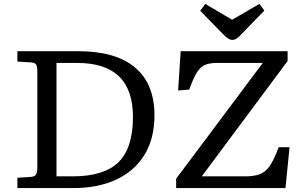

<svg xmlns="http://www.w3.org/2000/svg" viewBox="-20 -962 1565 982"><path d="M69 0V-53L137 -57Q158 -59 164.5 -69.5Q171 -80 171 -108V-596Q171 -622 164.5 -632Q158 -642 135 -643L69 -647V-700H381Q572 -700 671 -616.5Q770 -533 770 -372Q770 -254 719.5 -171Q669 -88 575.5 -44Q482 0 353 0ZM351 -60Q512 -60 586 -132.5Q660 -205 660 -364Q660 -640 376 -640H269V-60ZM881 0V-48L1324 -640H1089Q1054 -640 1030.5 -631Q1007 -622 988 -593Q969 -564 948 -504L891 -499L904 -700H1451V-650L1012 -60H1233Q1278 -60 1307.5 -70.5Q1337 -81 1359.5 -113Q1382 -145 1405 -209H1461L1440 0ZM1167 -758Q1150 -758 1122 -786L1004 -907L1030 -942L1167 -861L1307 -942L1332 -908L1208 -780Q1199 -770 1189 -764Q1179 -758 1167 -758Z"/></svg>

Font: Literata 7pt
Style: Regular
Weight: 400
Designer: Latin by Veronika Burian and Jose Scaglione. Greek by Irene Vlachou. Cyrillic by Vera Evstafieva.
Foundry: TypeTogether
Version: Version 3.002